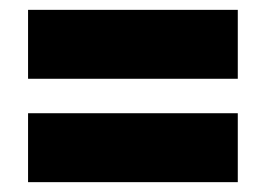

<svg xmlns="http://www.w3.org/2000/svg" viewBox="-20 -507 540 390"><path d="M463 -137H37V-277H463ZM463 -347H37V-487H463Z"/></svg>

Font: Blinker
Style: Regular
Weight: 400
Designer: Juergen Huber
Foundry: supertype
Version: 1.017